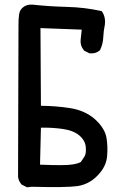

<svg xmlns="http://www.w3.org/2000/svg" viewBox="-20 -821 540 836"><path d="M95.2 -6.8 75.7 -16.6 73.7 -17.6 72.8 -19Q66.9 -25.9 63.2 -34.2Q59.6 -42.5 58.6 -51.8V-52.2V-52.7L60.5 -712.9Q60.5 -740.7 63 -756.8Q65.4 -772.9 72.8 -781.7V-782.2H73.2L79.1 -788.1V-788.6H79.6Q87.9 -795.9 98.6 -798.8Q109.4 -801.8 122.1 -800.8Q158.2 -796.9 195.1 -794.4Q231.9 -792 270.5 -791Q347.7 -789.1 418.9 -773.4L422.9 -772.5L425.3 -769Q440.9 -744.6 436.5 -711.4V-710.9H436Q433.6 -698.2 431.9 -685.5Q430.2 -672.9 429.7 -659.7Q429.2 -645 425.8 -631.1Q422.4 -617.2 416 -604L415 -602.5L413.6 -601.1Q397 -586.4 371.1 -588.9H369.1L367.7 -589.8L348.1 -599.6L346.2 -600.6L345.2 -602.1Q328.6 -622.1 331.1 -647.5L335.9 -691.9L156.2 -698.7L158.2 -360.4Q222.2 -359.9 283.2 -350.6Q299.8 -348.1 315.2 -343.8Q330.6 -339.4 344.2 -333.3Q357.9 -327.1 370.4 -319.3Q382.8 -311.5 393.1 -302.2Q435.5 -263.7 443.4 -222.7Q450.2 -183.1 446.3 -139.6Q441.9 -94.2 404.3 -56.2Q367.2 -18.1 316.9 -10.7Q269 -3.9 117.7 -7.8L100.6 -5.9L97.7 -5.4ZM332 -115.7Q338.4 -125 347.7 -139.2Q356 -151.9 353.5 -180.7Q351.1 -209 325.7 -231Q299.3 -253.4 251 -259.8Q205.1 -266.1 158.2 -265.1L154.3 -104Q263.7 -99.6 292.5 -104.5Q319.8 -108.4 332 -115.7Z"/></svg>

Font: NaikaiFont
Style: Bold
Weight: 700
Version: Version 1.89